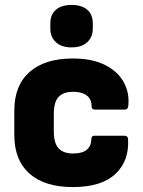

<svg xmlns="http://www.w3.org/2000/svg" viewBox="-20 -746 578 778"><path d="M275 12Q161 12 99.5 -42.5Q38 -97 38 -199V-298Q38 -400 100 -454.5Q162 -509 275 -509Q352 -509 404 -483.5Q456 -458 480.5 -414.5Q505 -371 500 -319Q499 -302 486 -302H364Q351 -302 351 -316Q351 -345 331 -359.5Q311 -374 277 -374Q237 -374 217.5 -353.5Q198 -333 198 -283V-215Q198 -166 217.5 -145Q237 -124 276 -124Q314 -124 332 -139.5Q350 -155 350 -182Q350 -196 363 -196H485Q498 -196 499 -182Q504 -94 447.5 -41Q391 12 275 12ZM270 -554Q229 -554 206.5 -575Q184 -596 184 -630V-651Q184 -687 206.5 -706.5Q229 -726 270 -726Q311 -726 333.5 -706.5Q356 -687 356 -651V-630Q356 -596 333.5 -575Q311 -554 270 -554Z"/></svg>

Font: Sofia Sans Black
Style: Regular
Weight: 900
Designer: Botio Nikoltchev, Ani Petrova
Foundry: lettersoup
Version: Version 4.100; ttfautohint (v1.8.3)